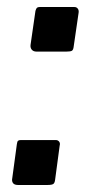

<svg xmlns="http://www.w3.org/2000/svg" viewBox="-20 -530 262 547"><path d="M190 -398Q189 -388 185 -385.5Q181 -383 169 -383H84Q75 -383 70.5 -388.5Q66 -394 67 -402L81 -499Q83 -506 85.5 -508Q88 -510 93 -510H192Q198 -510 201.5 -505.5Q205 -501 204 -494ZM137 -18Q136 -9 132 -6Q128 -3 115 -3H31Q21 -3 17 -8.5Q13 -14 15 -23L28 -119Q29 -127 31.5 -129Q34 -131 39 -131H139Q145 -131 148.5 -126.5Q152 -122 150 -115Z"/></svg>

Font: Libre Franklin Medium
Style: Italic
Weight: 500
Italic angle: -8°
Designer: Pablo Impallari, Rodrigo Fuenzalida, Nhung Nguyen
Foundry: Impallari Type
Version: Version 3.000